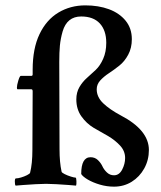

<svg xmlns="http://www.w3.org/2000/svg" viewBox="-20 -698 609 726"><path d="M411.1 7.8Q383.8 7.8 357.4 0Q331.1 -7.8 312 -19Q293 -30.3 287.1 -40Q287.1 -103.5 322.3 -103.5Q338.9 -103.5 350.1 -92.8Q361.3 -82 367.2 -69.3Q373 -56.6 384.3 -45.9Q395.5 -35.2 411.1 -35.2Q430.7 -35.2 441.9 -56.6Q453.1 -78.1 453.1 -100.6Q453.1 -127 434.1 -147.5Q415 -168 388.7 -183.6Q375 -191.4 361.3 -199.2Q347.7 -207 334 -214.8Q306.6 -231.4 287.6 -258.3Q268.6 -285.2 268.6 -322.3Q268.6 -348.6 280.3 -368.7Q292 -388.7 308.6 -403.3L341.8 -433.6Q358.4 -449.2 370.1 -475.6Q381.8 -502 381.8 -536.1Q381.8 -583 357.4 -609.4Q333 -635.7 287.1 -635.7Q233.4 -635.7 216.8 -579.1Q209 -551.8 206.5 -525.9Q204.1 -500 204.1 -463.9L205.1 -133.8Q205.1 -109.4 207 -87.9Q209 -66.4 212.9 -48.8Q213.9 -44.9 224.6 -39.6Q235.4 -34.2 248 -30.3Q260.7 -26.4 265.6 -26.4Q268.6 -26.4 269 -13.2Q269.5 0 267.6 3.9Q260.7 2.9 239.3 1.5Q217.8 0 193.8 -1.5Q169.9 -2.9 154.3 -2.9Q138.7 -2.9 114.3 -1.5Q89.8 0 68.4 1.5Q46.9 2.9 39.1 3.9Q36.1 1 36.1 -11.7Q36.1 -23.4 40 -23.4Q47.9 -23.4 59.6 -26.9Q71.3 -30.3 82 -35.6Q92.8 -41 93.8 -44.9Q102.5 -79.1 102.5 -131.8L103.5 -352.5Q103.5 -360.4 98.6 -360.4H46.9Q43.9 -360.4 43.9 -366.2Q43.9 -376 49.3 -393.6Q54.7 -411.1 58.6 -411.1H98.6Q103.5 -411.1 103.5 -417V-434.6Q103.5 -514.6 129.4 -568.8Q155.3 -623 200.7 -650.4Q246.1 -677.7 302.7 -677.7Q352.5 -677.7 392.1 -663.1Q431.6 -648.4 455.1 -619.6Q478.5 -590.8 478.5 -549.8Q478.5 -516.6 464.8 -491.2Q451.2 -465.8 431.6 -450.2Q412.1 -434.6 392.1 -421.4Q372.1 -408.2 358.9 -393.6Q345.7 -378.9 345.7 -360.4Q345.7 -331.1 370.1 -307.6Q394.5 -284.2 436.5 -261.7Q543 -206.1 543 -130.9Q543 -92.8 525.4 -61Q507.8 -29.3 478 -10.7Q448.2 7.8 411.1 7.8Z"/></svg>

Font: Crimson Text SemiBold
Style: Regular
Weight: 600
Designer: Sebastian Kosch
Foundry: Sebastian Kosch
Version: Version 1.100; ttfautohint (v1.8.4)